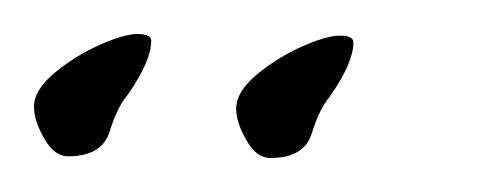

<svg xmlns="http://www.w3.org/2000/svg" viewBox="-20 -512 285 113"><path d="M139 -419Q131 -419 125 -429.5Q119 -440 119 -448Q119 -458 131 -468Q143 -478 157.5 -484.5Q172 -491 180 -491Q188 -491 188 -487Q188 -475 174 -455Q168 -448 163.5 -433.5Q159 -419 139 -419ZM20 -420Q12 -420 6 -430.5Q0 -441 0 -449Q0 -459 12 -469Q24 -479 38.5 -485.5Q53 -492 61 -492Q69 -492 69 -488Q69 -476 55 -456Q49 -449 44.5 -434.5Q40 -420 20 -420Z"/></svg>

Font: Moon Dance
Style: Regular
Weight: 400
Designer: Robert E. Leuschke
Foundry: Robert E. Leuschke
Version: Version 1.010; ttfautohint (v1.8.3)